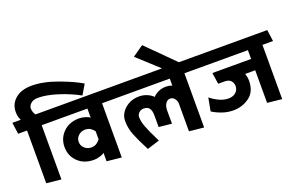

<svg xmlns="http://www.w3.org/2000/svg" viewBox="-124 -1425 2941 1910"><g transform="rotate(-20 1346.5 -470.0)"><path d="M313 -827Q262 -827 236 -802.5Q210 -778 210 -752Q210 -727 218 -709Q226 -691 234 -680H349L366 -558H255V16L100 0V-558H6L-11 -680H78Q71 -692 64 -715Q57 -738 57 -769Q57 -853 120 -907.5Q183 -962 295 -962Q418 -962 568 -906.5Q718 -851 799 -801L737 -697Q637 -752 519 -789.5Q401 -827 313 -827Z M394 -275Q394 -368 458.5 -431.5Q523 -495 628 -495Q656 -495 691.5 -484.5Q727 -474 739 -461V-558H361L344 -680H988L1005 -558H894V16L739 0V-90Q727 -77 691.5 -66.5Q656 -56 628 -56Q523 -56 458.5 -119Q394 -182 394 -275ZM644 -181Q680 -181 703.5 -198Q727 -215 739 -233V-317Q727 -336 703.5 -352.5Q680 -369 644 -369Q604 -369 574 -342.5Q544 -316 544 -275Q544 -235 574 -208Q604 -181 644 -181Z M1611 0V-303Q1605 -333 1587.5 -351.5Q1570 -370 1545 -370Q1516 -370 1497 -342Q1478 -314 1478 -271V-129L1342 -143V-271Q1342 -314 1324.5 -340.5Q1307 -367 1265 -367Q1233 -367 1213 -347Q1193 -327 1193 -302Q1193 -257 1214 -200Q1235 -143 1298 -16L1167 25Q1107 -90 1078 -163Q1049 -236 1049 -312Q1049 -387 1111 -441.5Q1173 -496 1262 -496Q1307 -496 1345.5 -479.5Q1384 -463 1408 -438Q1432 -464 1467.5 -480Q1503 -496 1547 -496Q1563 -496 1580 -493Q1597 -490 1611 -483V-558H1000L983 -680H1860L1877 -558H1766V16Z M1808 -624 1641 -618 1350 -884 1466 -965Z M2438 0V-345H2332Q2337 -329 2341 -309.5Q2345 -290 2345 -270Q2345 -154 2270 -99Q2195 -44 2099 -44Q2038 -44 1980 -64.5Q1922 -85 1881 -112L1907 -251Q1953 -214 2000.5 -193Q2048 -172 2093 -172Q2142 -172 2171.5 -198Q2201 -224 2201 -264Q2201 -297 2180.5 -321Q2160 -345 2112 -345H2046L2028 -465H2438V-558H1872L1855 -680H2687L2704 -558H2592V16Z"/></g></svg>

Font: Palanquin Dark Medium
Style: Regular
Weight: 500
Designer: Pria Ravichandran
Version: Version 1.001